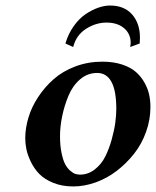

<svg xmlns="http://www.w3.org/2000/svg" viewBox="-20 -668 567 698"><path d="M271 -33.2Q300.3 -33.2 324.5 -52Q348.6 -70.8 362.5 -98.6Q376.5 -126.5 386 -160.6Q395.5 -194.8 399.2 -222.4Q402.8 -250 402.8 -272Q402.8 -402.8 333 -402.8Q298.3 -402.8 271.2 -379.6Q244.1 -356.4 229 -320.1Q213.9 -283.7 206.1 -245.8Q198.2 -208 198.2 -172.9Q198.2 -137.7 203.9 -111.1Q209.5 -84.5 217.3 -70.3Q225.1 -56.2 235.6 -47.1Q246.1 -38.1 254.4 -35.6Q262.7 -33.2 271 -33.2ZM71.8 -165Q71.8 -201.7 83.3 -240.2Q94.7 -278.8 118.7 -315.2Q142.6 -351.6 175.3 -380.4Q208 -409.2 253.9 -426.5Q299.8 -443.8 352.1 -443.8Q392.1 -443.8 423.3 -433.6Q454.6 -423.3 473.6 -406.7Q492.7 -390.1 505.1 -367.9Q517.6 -345.7 522.2 -324Q526.9 -302.2 526.9 -278.8Q526.9 -232.9 511 -188.5Q495.1 -144 467.3 -108.9Q439.5 -73.7 404.1 -46.6Q368.7 -19.5 327.6 -4.9Q286.6 9.8 246.1 9.8Q205.6 9.8 173.3 -3.4Q141.1 -16.6 122.6 -35.9Q104 -55.2 92 -80.1Q80.1 -105 75.9 -125.7Q71.8 -146.5 71.8 -165ZM453.1 -497.1Q455.1 -506.8 455.1 -512.2Q455.1 -544.9 431.2 -565.4Q407.2 -585.9 367.2 -585.9Q328.1 -585.9 292.5 -563Q256.8 -540 246.1 -497.1L217.8 -509.8Q228.5 -545.9 248.5 -573.7Q268.6 -601.6 291.7 -616.9Q314.9 -632.3 337.4 -640.1Q359.9 -647.9 379.9 -647.9Q431.6 -647.9 460.2 -615.5Q488.8 -583 488.8 -530.8Q488.8 -527.3 488.3 -520.5Q487.8 -513.7 487.8 -509.8Z"/></svg>

Font: Linux Libertine
Style: Bold Italic
Weight: 700
Italic angle: -11.5°
Designer: Philipp H. Poll
Foundry: Philipp H. Poll
Version: Version 4.0.5